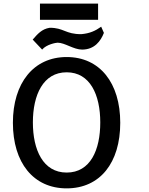

<svg xmlns="http://www.w3.org/2000/svg" viewBox="-20 -1021 818 1057"><path d="M642 -345C642 -125 531 16 347 16C164 16 51 -125 51 -345C51 -564 165 -707 347 -707C530 -707 642 -564 642 -345ZM532 -347C532 -499 476 -623 347 -623C218 -623 161 -499 161 -347C161 -196 217 -71 347 -71C478 -71 532 -196 532 -347ZM253 -868C331 -869 340 -832 428 -833C474 -837 505 -851 537 -874L552 -840C535 -796 501 -748 432 -748C385 -748 337 -786 297 -786C289 -786 236 -777 212 -748L160 -803C187 -834 210 -861 253 -868ZM520 -912H200V-1001H520Z"/></svg>

Font: Repo Medium
Style: Regular
Weight: 500
Designer: Stefan Peev
Foundry: Context Ltd
Version: Version 1.502